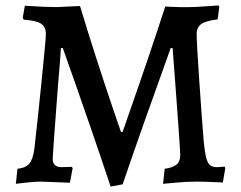

<svg xmlns="http://www.w3.org/2000/svg" viewBox="-20 -665 884 703"><path d="M210 -489H203Q203 -478 190 -322Q173 -97 173 -84Q173 -53 205 -53L243 -54L246 -49L236 4L210 3Q138 0 130 0Q107 0 77 3.5Q47 7 38 8L44 -47Q74 -50 87.5 -66Q101 -82 106 -122Q116 -208 132 -365Q148 -522 148 -540Q148 -567 130 -578.5Q112 -590 67 -593L63 -599L71 -644Q146 -639 187 -639Q194 -639 251 -642L273 -643Q328 -459 410 -219L423 -182H429Q441 -217 448 -237Q524 -453 585 -641Q597 -641 606 -640Q651 -638 674 -639Q696 -639 735 -642Q774 -645 780 -645L783 -641L777 -594Q734 -589 717 -577Q700 -565 700 -540Q700 -513 709 -378.5Q718 -244 726 -146Q730 -107 735 -87.5Q740 -68 749 -60.5Q758 -53 774 -53Q783 -53 792 -54Q801 -55 802 -55L805 -50L796 3Q791 3 757.5 1.5Q724 0 699 0Q663 0 621 4Q579 8 577 8L583 -47Q613 -51 626.5 -62.5Q640 -74 640 -97Q640 -109 634 -193Q628 -277 624 -330Q612 -482 612 -489H605Q495 -184 429 10L385 18Q318 -184 210 -489Z"/></svg>

Font: Alegreya Medium
Style: Regular
Weight: 500
Designer: Juan Pablo del Peral
Foundry: Huerta Tipografica
Version: Version 2.007; ttfautohint (v1.6)